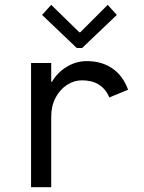

<svg xmlns="http://www.w3.org/2000/svg" viewBox="-20 -780 602 800"><path d="M109.4 0V-517.6H193.4V-439.5H196.8Q218.8 -477.5 257.8 -501.5Q296.9 -525.4 341.8 -525.4Q402.8 -525.4 447 -495.8Q491.2 -466.3 513.7 -406.2L435.5 -374Q405.3 -445.3 321.3 -445.3Q288.1 -445.3 258.8 -426Q229.5 -406.7 211.4 -372.6Q193.4 -338.4 193.4 -293.9V0ZM193.4 -759.8 310.5 -645.5H314.5L428.7 -759.8L466.8 -717.8L322.3 -580.1H299.8L155.3 -717.8Z"/></svg>

Font: Reddit Mono
Style: Regular
Weight: 400
Monospace: yes
Designer: Stephen Hutchings
Foundry: Reddit
Version: Version 1.014; ttfautohint (v1.8.4.7-5d5b)